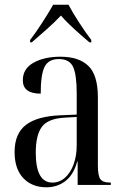

<svg xmlns="http://www.w3.org/2000/svg" viewBox="-20 -786 526 816"><path d="M177 10Q116 10 79 -29Q42 -68 42 -140Q42 -218 90 -255Q138 -292 236 -296L306 -299V-389Q306 -469 290.5 -502Q275 -535 230 -535Q186 -535 169.5 -502Q153 -469 153 -388Q77 -388 77 -445Q77 -494 122.5 -519.5Q168 -545 237 -545Q315 -545 355.5 -506Q396 -467 396 -372V-83Q396 -38 407 -24Q418 -10 448 -10H451V0H310V-99H308Q293 -44 258.5 -17Q224 10 177 10ZM203 -10Q233 -10 256.5 -31Q280 -52 293 -88Q306 -124 306 -168V-289L255 -286Q184 -282 158 -247Q132 -212 132 -137Q132 -10 203 -10ZM108 -616Q131 -646 159 -689Q187 -732 206 -766H271Q289 -732 317 -689Q345 -646 368 -616V-606H360Q347 -617 323 -638Q299 -659 275.5 -681.5Q252 -704 239 -720Q213 -692 178.5 -661.5Q144 -631 115 -606H108Z"/></svg>

Font: Noto Serif Display Condensed
Style: Regular
Weight: 400
Width: 3
Designer: Monotype Design Team
Foundry: Monotype Imaging Inc.
Version: Version 2.009